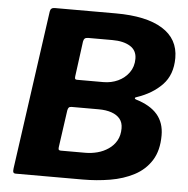

<svg xmlns="http://www.w3.org/2000/svg" viewBox="-53 -794 828 846"><g transform="rotate(5 361.5 -371.0)"><path d="M47.5 0Q39.2 0 36.7 -5Q34.2 -10 36 -22.5L134.4 -724.6Q136.8 -742 154.7 -742H425.4Q560 -742 631.8 -697.6Q703.5 -653.3 703.5 -569Q703.5 -494.7 660.5 -450.1Q617.6 -405.4 548.5 -382.4Q541.8 -380.7 541.5 -377.4Q541.1 -374 546.1 -372Q610.7 -352.7 641.8 -316.2Q673 -279.7 673 -224.1Q673 -156.9 645.3 -113Q617.6 -69.2 570.2 -44.4Q522.9 -19.7 464.4 -9.9Q405.9 0 344 0H47.5ZM345 -118.4Q372.1 -118.4 398.5 -125.4Q424.9 -132.4 446.8 -147.5Q468.8 -162.5 481.7 -185.2Q494.6 -207.9 494.6 -239.5Q494.6 -265 481.4 -281.3Q468.2 -297.6 444 -306Q419.8 -314.4 386.8 -314.4H267.7Q258.8 -314.4 254.9 -310.5Q251.1 -306.5 249.4 -297.3L226.2 -132.4Q225.2 -123.8 227.7 -121.1Q230.2 -118.4 236.3 -118.4ZM396.9 -435.6Q431.7 -435.6 461.5 -449.4Q491.2 -463.2 510 -489.2Q528.7 -515.1 528.7 -550.2Q528.7 -587.3 499.2 -605.4Q469.7 -623.6 420.2 -623.6H313.7Q303.2 -623.6 298.5 -619.5Q293.7 -615.3 292 -606.1L271.2 -449.9Q270.2 -441.3 272.2 -438.5Q274.2 -435.6 280.3 -435.6Z"/></g></svg>

Font: Libre Franklin Thin
Style: Italic
Weight: 100
Italic angle: -8°
Designer: Pablo Impallari, Rodrigo Fuenzalida, Nhung Nguyen
Foundry: Impallari Type
Version: Version 3.000